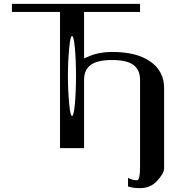

<svg xmlns="http://www.w3.org/2000/svg" viewBox="-20 -770 956 998"><path d="M339.8 -521.5Q333 -449.2 333 -375Q333 -300.8 339.8 -228.5Q345.7 -167 354.5 -167Q363.3 -167 369.1 -228.5Q375 -290 375 -375Q375 -460 369.1 -521.5Q363.3 -583 354.5 -583Q345.7 -583 339.8 -521.5ZM708 -750V-708H417V-466.8Q451.2 -481.4 464.4 -485.8Q477.5 -490.2 503.4 -495.1Q529.3 -500 562.5 -500Q691.4 -500 762.2 -449.7Q833 -399.4 833 -312.5V105.5Q833 129.9 797.9 168.9Q762.7 208 708 208Q669.9 208 645.5 199.2V154.3Q667 167 692.4 167Q708 167 708 97.7V-354.5Q708 -407.2 673.3 -432.6Q638.7 -458 562.5 -458Q486.3 -458 451.7 -432.6Q417 -407.2 417 -354.5V0H292V-708H42V-750Z"/></svg>

Font: okolaksMetalik
Style: bold
Weight: 700
Width: 7
Version: Version 0.6